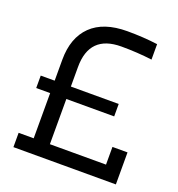

<svg xmlns="http://www.w3.org/2000/svg" viewBox="-133 -848 890 958"><g transform="rotate(20 312.0 -369.0)"><path d="M210 -316V-76H508V-170H588V0H44V-76H124V-316H50V-382H124V-493Q124 -610 189.5 -674Q255 -738 381 -738Q466 -738 542 -728V-646Q464 -656 379 -656Q210 -656 210 -486V-382H464V-316Z"/></g></svg>

Font: Cazoo Sans
Style: Regular
Weight: 400
Designer: Jonathan Barnbrook, Julián Moncada
Foundry: Barnbrook Fonts
Version: Version 2.000;Glyphs 3.3 (3337)